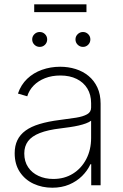

<svg xmlns="http://www.w3.org/2000/svg" viewBox="-20 -857 571 888"><path d="M221.7 11.2Q174.8 11.2 135.3 -7.1Q95.7 -25.4 71.8 -61.3Q47.9 -97.2 47.9 -148.4Q47.9 -182.6 60.3 -208.5Q72.8 -234.4 98.1 -252.9Q123.5 -271.5 163.1 -283.4Q202.6 -295.4 256.8 -302.2Q299.3 -307.6 331.8 -312.7Q364.3 -317.9 382.8 -328.4Q401.4 -338.9 401.4 -359.4V-379.9Q401.4 -418.9 384 -447.5Q366.7 -476.1 334.7 -491.9Q302.7 -507.8 259.3 -507.8Q219.7 -507.8 188.2 -495.4Q156.7 -482.9 135.7 -461.4Q114.7 -439.9 106 -411.6L63 -424.3Q76.7 -464.8 105.5 -492.4Q134.3 -520 174.1 -534.2Q213.9 -548.3 258.3 -548.3Q295.9 -548.3 329.6 -537.8Q363.3 -527.3 389.4 -505.9Q415.5 -484.4 430.4 -452.4Q445.3 -420.4 445.3 -377.4V0H401.9V-97.7H398.4Q384.3 -67.4 359.4 -42.7Q334.5 -18.1 299.8 -3.4Q265.1 11.2 221.7 11.2ZM226.6 -29.3Q277.8 -29.3 317.1 -53.7Q356.4 -78.1 378.9 -121.1Q401.4 -164.1 401.4 -219.2V-298.8Q392.6 -292 377.7 -286.4Q362.8 -280.8 343.5 -276.4Q324.2 -272 303 -269Q281.7 -266.1 260.3 -263.2Q201.2 -256.3 164.1 -241.7Q127 -227.1 109.6 -203.9Q92.3 -180.7 92.3 -147Q92.3 -110.4 109.9 -84Q127.4 -57.6 158 -43.5Q188.5 -29.3 226.6 -29.3ZM363.8 -640.1Q349.6 -640.1 339.4 -650.1Q329.1 -660.2 329.1 -674.8Q329.1 -689 339.4 -699Q349.6 -709 363.8 -709Q377.9 -709 387.9 -699Q397.9 -689 397.9 -674.8Q397.9 -660.2 387.9 -650.1Q377.9 -640.1 363.8 -640.1ZM163.6 -640.1Q149.4 -640.1 139.2 -650.1Q128.9 -660.2 128.9 -674.8Q128.9 -689 139.2 -699Q149.4 -709 163.6 -709Q178.2 -709 188.2 -699Q198.2 -689 198.2 -674.8Q198.2 -660.2 188.2 -650.1Q178.2 -640.1 163.6 -640.1ZM379.9 -836.9V-800.8H138.2V-836.9Z"/></svg>

Font: Inter 17pt ExtraLight
Style: Regular
Weight: 250
Version: Version 4.001;git-66647c0bb